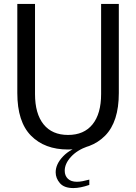

<svg xmlns="http://www.w3.org/2000/svg" viewBox="-20 -748 692 976"><path d="M326 12Q207 12 137.5 -58.5Q68 -129 68 -275V-728H158V-270Q158 -170 201.5 -116Q245 -62 326 -62Q407 -62 450.5 -116Q494 -170 494 -270V-728H584V-275Q584 -129 514.5 -58.5Q445 12 326 12ZM353 208Q306 208 284.5 183Q263 158 263 128Q263 86 301 46.5Q339 7 404 -9L426 -4Q372 15 340.5 49.5Q309 84 309 120Q309 145 325 160.5Q341 176 371 176Q384 176 400 173Q416 170 434 165V192Q388 208 353 208Z"/></svg>

Font: Murecho
Style: Regular
Weight: 400
Designer: Neil Summerour
Foundry: Positype
Version: Version 1.010; ttfautohint (v1.8.3)